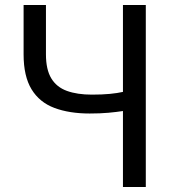

<svg xmlns="http://www.w3.org/2000/svg" viewBox="-20 -753 708 773"><path d="M475 0V-306Q449 -302 416.5 -299Q384 -296 341 -296Q259 -296 199 -318.5Q139 -341 107 -393.5Q75 -446 75 -534V-733H165V-534Q165 -473 186.5 -437.5Q208 -402 249.5 -387Q291 -372 350 -372Q391 -372 422 -375Q453 -378 475 -383V-733H567V0Z"/></svg>

Font: Farlight84_Sys_V01
Style: Regular
Weight: 400
Designer: Ryoko NISHIZUKA  (kana, bopomofo & ideographs); Paul D. Hunt (Latin, Greek & Cyrillic); Sandoll Communications , Soo-you
Foundry: Adobe
Version: Version 2.004;October 29, 2024;FontCreator 14.0.0.2814 64-bi